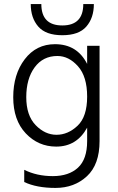

<svg xmlns="http://www.w3.org/2000/svg" viewBox="-20 -732 579 943"><path d="M441 -712Q441 -644 404 -601.5Q367 -559 286 -559Q205 -559 168 -601.5Q131 -644 131 -712H183Q183 -607 286 -607Q389 -607 389 -712ZM262 -457Q191 -457 150 -401Q109 -345 109 -255Q109 -165 155 -117.5Q201 -70 257.5 -70Q314 -70 361 -114.5Q408 -159 408 -257.5Q408 -356 363 -406.5Q318 -457 262 -457ZM469 -39Q469 76 407 133.5Q345 191 252.5 191Q160 191 99 162V102Q161 133 239.5 133Q318 133 363 91.5Q408 50 408 -39V-105Q357 -12 256 -12Q168 -12 106.5 -77Q45 -142 45 -254.5Q45 -367 101.5 -441Q158 -515 250 -515Q359 -515 408 -418V-507H469Z"/></svg>

Font: Hind Jalandhar Light
Style: Regular
Weight: 300
Designer: Namrata Goyal
Foundry: Indian Type Foundry
Version: Version 0.702;PS 1.0;hotconv 1.0.81;makeotf.lib2.5.63406